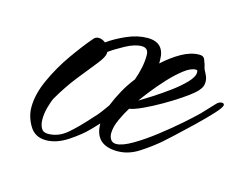

<svg xmlns="http://www.w3.org/2000/svg" viewBox="-57 -392 623 488"><g transform="rotate(15 254.5 -148.0)"><path d="M95 11Q66 11 52 -12.5Q38 -36 38 -61Q38 -95 56 -134.5Q74 -174 99.5 -210Q125 -246 145 -269Q150 -275 158 -275Q167 -275 176 -268Q197 -283 224.5 -295Q252 -307 278 -307Q323 -307 323 -261V-252Q346 -273 370 -286.5Q394 -300 416 -300Q424 -300 427.5 -296.5Q431 -293 433 -285Q435 -281 436 -276Q437 -271 439 -266Q443 -259 446 -252Q449 -245 449 -237Q449 -227 444 -219.5Q439 -212 432 -206Q422 -197 402 -183.5Q382 -170 358.5 -156.5Q335 -143 313.5 -133Q292 -123 279 -121Q270 -107 260.5 -86.5Q251 -66 251 -49Q251 -40 255.5 -33Q260 -26 270 -26Q286 -26 312.5 -41.5Q339 -57 368 -79.5Q397 -102 421.5 -123.5Q446 -145 458 -157L490 -191Q496 -197 503 -197Q509 -197 509 -192Q509 -186 492 -167.5Q475 -149 451.5 -126.5Q428 -104 408 -85.5Q388 -67 382 -62Q361 -44 334 -26.5Q307 -9 278 -9Q218 -9 218 -66L200 -47Q182 -28 152.5 -8.5Q123 11 95 11ZM96 -6Q123 -6 145.5 -25Q168 -44 198 -78Q206 -86 213.5 -96Q221 -106 228 -116Q236 -136 247.5 -157Q259 -178 274 -197Q280 -214 283.5 -230.5Q287 -247 287 -264Q287 -283 269 -283Q251 -283 227 -270Q203 -257 188 -246V-243Q188 -233 171.5 -212.5Q155 -192 131.5 -162.5Q108 -133 86 -95Q83 -89 78 -72Q73 -55 73 -38Q73 -25 78 -15.5Q83 -6 96 -6ZM296 -147Q306 -153 326.5 -166Q347 -179 369 -195Q391 -211 406.5 -227Q422 -243 422 -255Q422 -258 421 -260Q420 -261 417 -261Q404 -261 386 -247Q368 -233 350 -213.5Q332 -194 317.5 -175.5Q303 -157 296 -147Z"/></g></svg>

Font: Hurricane
Style: Regular
Weight: 400
Designer: Robert E. Leuschke
Foundry: Robert E. Leuschke
Version: Version 1.010; ttfautohint (v1.8.3)